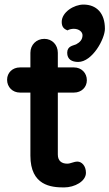

<svg xmlns="http://www.w3.org/2000/svg" viewBox="-20 -820 479 840"><path d="M11 -471C11 -439 35 -415 67 -415H113V-139C113 -8 204 0 260 0C307 0 356 -27 356 -64C356 -95 337 -113 319 -113C302 -113 290 -104 274 -104C251 -104 233 -115 233 -144V-415H304C336 -415 360 -438 360 -469C360 -501 336 -525 304 -525H233V-589C233 -624 208 -650 174 -650C139 -650 113 -624 113 -589V-525H67C35 -525 11 -502 11 -471ZM345 -800C304 -800 250 -767 250 -724C250 -701 261 -693 275 -687C283 -692 295 -694 303 -694C326 -694 341 -680 341 -666C341 -647 330 -635 313 -626C300 -620 274 -619 274 -589C274 -560 295 -549 322 -549C384 -549 439 -650 439 -694C439 -763 402 -800 345 -800Z"/></svg>

Font: Hotpoint
Style: Bold
Weight: 700
Designer: Andrew Paglinawan, Luciano Perondi, Riccardo Olocco
Foundry: CAST Cooperativa Anonima Servizi Tipografici
Version: Version 1.000;PS 2.1;hotconv 16.6.51;makeotf.lib2.5.65220